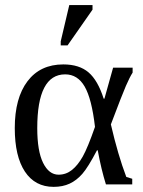

<svg xmlns="http://www.w3.org/2000/svg" viewBox="-20 -725 564 755"><path d="M500 -22V0H396.5Q378.4 -57.6 364.3 -133.8H361.3Q326.2 -66.9 303.7 -41.3Q281.2 -15.6 253.9 -2.9Q226.6 9.8 190.9 9.8Q117.7 9.8 77.9 -50.3Q38.1 -110.4 38.1 -221.2Q38.1 -339.4 88.1 -405.5Q138.2 -471.7 229 -471.7Q291.5 -471.7 328.1 -440.4Q364.7 -409.2 387.7 -336.9H390.6L424.8 -459H501.5V-439.5Q490.2 -421.9 475.1 -387.2Q460 -352.5 416 -235.8Q443.8 -115.7 476.6 -29.3ZM353.5 -226.1Q340.8 -336.4 313 -384.5Q285.2 -432.6 236.3 -432.6Q126.5 -432.6 126.5 -221.2Q126.5 -131.3 149.4 -84.7Q172.4 -38.1 210.4 -38.1Q239.7 -38.1 262.9 -56.6Q286.1 -75.2 305.4 -109.4Q324.7 -143.6 353.5 -226.1ZM218.8 -546.4V-562.5L252.4 -705.1H343.8V-687L245.6 -546.4Z"/></svg>

Font: Tinos
Style: Regular
Weight: 400
Designer: Steve Matteson
Foundry: Monotype Imaging Inc.
Version: Version 1.23